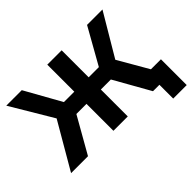

<svg xmlns="http://www.w3.org/2000/svg" viewBox="-165 -995 1437 1437"><g transform="rotate(-45 553.0 -277.0)"><path d="M1091 -127H985L847 -366L1045 -700H882L721 -414H613V-700H461V-414H351L191 -700H27L226 -366L13 0H192L354 -285H461V0H613V-285H719L880 0H948V146H1091Z"/></g></svg>

Font: Montserrat-Alt1
Style: Bold
Weight: 700
Designer: Differentunic
Foundry: Differentunic
Version: Version 7.222